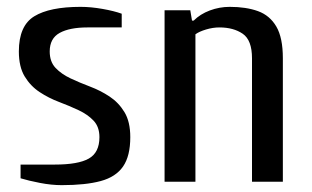

<svg xmlns="http://www.w3.org/2000/svg" viewBox="-20 -530 910 560"><path d="M160 10Q130 10 96.5 3.5Q63 -3 40 -10V-50H140Q208 -50 239 -67.5Q270 -85 270 -130Q270 -160 253 -178Q236 -196 209.5 -208.5Q183 -221 152.5 -232.5Q122 -244 95.5 -261.5Q69 -279 52 -307Q35 -335 35 -380Q35 -455 80 -482.5Q125 -510 215 -510Q245 -510 279 -504Q313 -498 335 -490V-450H235Q183 -450 154 -434Q125 -418 125 -380Q125 -350 142 -332Q159 -314 185.5 -301.5Q212 -289 242.5 -277.5Q273 -266 299.5 -248.5Q326 -231 343 -203Q360 -175 360 -130Q360 -75 339 -44.5Q318 -14 274 -2Q230 10 160 10Z M460 0V-500H535L540 -470H545Q564 -489 592 -499.5Q620 -510 650 -510Q698 -510 732.5 -497.5Q767 -485 786 -452.5Q805 -420 805 -360V0H715V-360Q715 -413 688 -431.5Q661 -450 620 -450Q601 -450 581 -444Q561 -438 550 -430V0Z"/></svg>

Font: Cuprum
Style: Regular
Weight: 400
Designer: Jovanny Lemonad
Foundry: Jovanny Lemonad
Version: Version 3.000